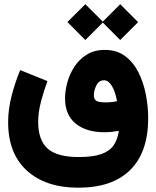

<svg xmlns="http://www.w3.org/2000/svg" viewBox="-20 -666 742 911"><path d="M299.8 -561.5 384.8 -646 467.8 -563.5 550.3 -646 635.3 -561 550.3 -476.1 467.8 -559.1 384.8 -476.1ZM205.1 -281.2Q188 -235.4 174.6 -184.3Q161.1 -133.3 161.1 -88.4Q161.1 -1.5 205.8 38.8Q250.5 79.1 354 79.1Q421.9 79.1 461.2 64.9Q500.5 50.8 519.3 23.2Q538.1 -4.4 543.9 -44.9Q527.3 -42 510 -40.3Q492.7 -38.6 474.1 -38.6Q389.6 -38.6 339.1 -79.6Q288.6 -120.6 288.6 -199.7Q288.6 -234.4 299.3 -274.2Q310.1 -314 332.8 -349.1Q355.5 -384.3 391.4 -406.7Q427.2 -429.2 477.5 -429.2Q534.2 -429.2 573.5 -399.9Q612.8 -370.6 637 -322.5Q661.1 -274.4 672.1 -217.5Q683.1 -160.6 683.1 -105.5Q683.1 56.2 597.9 140.4Q512.7 224.6 352.1 224.6Q196.8 224.6 107.7 143.6Q18.6 62.5 18.6 -85.9Q18.6 -147.9 35.2 -211.7Q51.8 -275.4 75.7 -333.5ZM535.2 -186Q526.9 -232.4 510.5 -258.8Q494.1 -285.2 474.1 -285.2Q449.2 -285.2 437.3 -261Q425.3 -236.8 425.3 -212.9Q425.3 -198.2 434.8 -189.2Q444.3 -180.2 481.9 -180.2Q508.8 -180.2 535.2 -186Z"/></svg>

Font: Vazir Black FD-WOL
Style: Black-FD-WOL
Weight: 900
Designer: Saber Rastikerdar
Foundry: Saber Rastikerdar
Version: Version 30.0.0